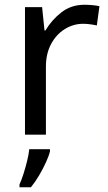

<svg xmlns="http://www.w3.org/2000/svg" viewBox="-20 -566 453 807"><path d="M335 -546Q350 -546 367.5 -544.5Q385 -543 398 -540L387 -459Q374 -462 358.5 -464Q343 -466 329 -466Q288 -466 252 -443.5Q216 -421 194.5 -380.5Q173 -340 173 -286V0H85V-536H157L167 -438H171Q197 -482 238 -514Q279 -546 335 -546ZM190 70Q186 88 173.5 115.5Q161 143 144.5 171Q128 199 110 221H62V209Q70 192 78.5 165.5Q87 139 94 110.5Q101 82 103 61H190Z"/></svg>

Font: Noto Sans Bengali UI
Style: Regular
Weight: 400
Designer: Jelle Bosma - Monotype Design Team
Foundry: Monotype Imaging Inc.
Version: Version 2.003; ttfautohint (v1.8.4.7-5d5b)